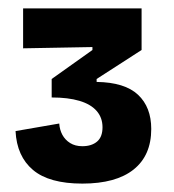

<svg xmlns="http://www.w3.org/2000/svg" viewBox="-20 -698 413 457"><path d="M176 -261Q97 -261 58.5 -293.5Q20 -326 17 -386L121 -404Q122 -389 128.5 -377Q135 -365 147 -357.5Q159 -350 176 -350Q198 -350 211 -361Q224 -372 224 -395Q224 -418 210 -434Q196 -450 169 -458Q142 -466 103 -466V-510L200 -579V-586L35 -583V-678H317V-579L210 -510V-503Q277 -502 308.5 -472.5Q340 -443 340 -391Q340 -328 298 -294.5Q256 -261 176 -261Z"/></svg>

Font: Bricolage Grotesque SemiCondensed
Style: Bold
Weight: 700
Width: 4
Designer: Mathieu Triay
Foundry: Atelier Triay
Version: Version 1.001;gftools[0.9.33.dev8+g029e19f]